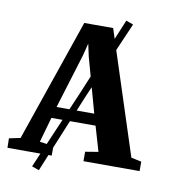

<svg xmlns="http://www.w3.org/2000/svg" viewBox="-123 -878 926 1051"><g transform="rotate(10 340.0 -353.0)"><path d="M124 76.5 313 -364.5 493.5 -798.5 533.5 -784 345.5 -349.5 164 91ZM35 -65.5 269 -746H429.5L651 -64.5L708 -52.5V0H396V-52.5L468 -64.5L427.5 -203H182L142.5 -63.5L219.5 -52.5V0H-26.5L-27.5 -52.5ZM409 -266.5 325 -569.5 310 -638.5 292.5 -569 199.5 -266.5Z"/></g></svg>

Font: Merriweather 48pt ExtraBold
Style: Regular
Weight: 800
Version: Version 2.100